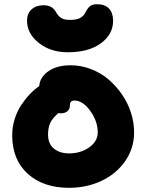

<svg xmlns="http://www.w3.org/2000/svg" viewBox="-20 -941 697 915"><path d="M303.2 -691.9Q220.7 -691.9 164.8 -736.6Q108.9 -781.2 108.9 -841.8Q108.9 -877.4 130.9 -896.7Q152.8 -916 188 -916Q229.5 -916 247.1 -882.8Q257.3 -864.7 271.2 -855.5Q285.2 -846.2 314 -846.2Q345.7 -846.2 362.3 -855.5Q378.9 -864.7 387.2 -881.8Q397 -901.9 408.7 -911.4Q420.4 -920.9 442.9 -920.9Q480.5 -920.9 499.8 -899.9Q519 -878.9 519 -841.8Q519 -777.3 460.7 -734.6Q402.3 -691.9 303.2 -691.9ZM309.1 -45.9Q186.5 -45.9 112.3 -112.8Q38.1 -179.7 38.1 -296.9Q38.1 -335.9 50 -373.8Q62 -411.6 81.5 -440.9Q101.1 -470.2 122.6 -492.7Q144 -515.1 167 -530.8Q169.9 -572.8 210.2 -601.3Q250.5 -629.9 315.9 -629.9Q366.2 -629.9 413.3 -611.8Q460.4 -593.8 497.1 -562.5Q533.7 -531.2 561.5 -490.7Q589.4 -450.2 604.2 -403.6Q619.1 -356.9 619.1 -310.1Q619.1 -234.4 576.7 -173.3Q534.2 -112.3 463.6 -79.1Q393.1 -45.9 309.1 -45.9ZM209 -299.8Q209 -255.9 236.8 -232.9Q264.6 -210 309.1 -210Q365.2 -210 405.5 -239Q445.8 -268.1 445.8 -310.1Q445.8 -362.8 410.4 -412.4Q375 -461.9 334 -461.9Q313 -461.9 313 -438Q313 -420.4 300.8 -410.6Q288.6 -400.9 270 -400.9Q261.7 -400.9 257.8 -401.9Q228.5 -376 218.8 -353.8Q209 -331.5 209 -299.8Z"/></svg>

Font: Shantell Sans Irregular
Style: Regular
Weight: 800
Designer: Stephen Nixon, Anya Danilova, Shantell Martin
Foundry: Arrow Type
Version: Version 1.006;[9816181b4]